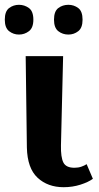

<svg xmlns="http://www.w3.org/2000/svg" viewBox="-39 -770 412 800"><path d="M226 10Q160 10 117.5 -29.5Q75 -69 73 -155L68 -536H224L215 -164Q214 -115 225 -93Q236 -71 271 -71Q287 -71 300 -75.5Q313 -80 322 -86L348 -25Q329 -11 296 -0.5Q263 10 226 10ZM246 -626Q222 -626 204 -640Q186 -654 186 -688Q186 -723 204 -736.5Q222 -750 246 -750Q269 -750 287 -736.5Q305 -723 305 -688Q305 -654 287 -640Q269 -626 246 -626ZM40 -626Q17 -626 -1 -640Q-19 -654 -19 -688Q-19 -723 -1 -736.5Q17 -750 40 -750Q63 -750 81.5 -736.5Q100 -723 100 -688Q100 -654 81.5 -640Q63 -626 40 -626Z"/></svg>

Font: NotoSerif-Bold
Style: Regular
Weight: 700
Designer: Monotype Design Team
Foundry: Monotype Imaging Inc.
Version: Version 2.007; ttfautohint (v1.8) -l 8 -r 50 -G 200 -x 14 -D